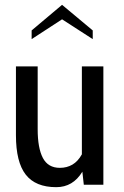

<svg xmlns="http://www.w3.org/2000/svg" viewBox="-20 -765 515 795"><path d="M327 0H408V-490H319V-126C308.3 -106.7 295.3 -92.5 280 -83.5C264.7 -74.5 247.3 -70 228 -70C195.3 -70 171.8 -83.7 157.5 -111C143.2 -138.3 136 -178 136 -230V-490H46V-205C46 -131 59.5 -76.7 86.5 -42C113.5 -7.3 155.7 10 213 10C259 10 295 -11.3 321 -54ZM237 -685 364 -603V-639L237 -745L111 -639V-603Z"/></svg>

Font: Cabin Condensed
Style: Regular
Weight: 400
Designer: Pablo Impallari
Foundry: Pablo Impallari. www.impallari.com Igino Marini. www.ikern.com
Version: Version 1.006